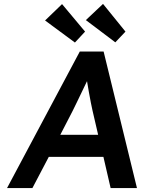

<svg xmlns="http://www.w3.org/2000/svg" viewBox="-20 -964 738 984"><path d="M16 0 389 -700H511L682 0H547L510 -160H230L146 0ZM289 -273H483L454 -398Q451 -410 446 -436Q441 -462 435.5 -492Q430 -522 426 -548Q425 -546 424 -544Q412 -519 399 -492Q386 -465 374 -440Q362 -415 352 -395ZM571 -747 420 -861 508 -944 623 -802ZM364 -746 211 -859 298 -943 416 -802Z"/></svg>

Font: Lexend Med
Style: Italic
Weight: 500
Italic angle: -8.13011°
Designer: Bonnie Shaver-Troup, Thomas Jockin
Foundry: Lexend
Version: Version 1.007